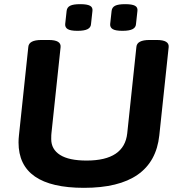

<svg xmlns="http://www.w3.org/2000/svg" viewBox="-20 -894 860 922"><path d="M383 8Q69 8 69 -210Q69 -218 69.5 -226.5Q70 -235 71 -244L116 -669Q119 -702 179 -702H214Q274 -702 271 -668L227 -254Q226 -248 226 -226Q226 -177 268.5 -150Q311 -123 396 -123Q577 -123 591 -254L635 -669Q638 -702 698 -702H733Q793 -702 790 -668L745 -244Q718 8 383 8ZM568 -746Q535 -746 521.5 -754Q508 -762 509 -778L516 -842Q518 -859 533 -866.5Q548 -874 581 -874Q614 -874 628 -866.5Q642 -859 640 -842L633 -778Q632 -762 616.5 -754Q601 -746 568 -746ZM352 -746Q319 -746 305.5 -754Q292 -762 293 -778L300 -842Q302 -859 317 -866.5Q332 -874 365 -874Q398 -874 412 -866.5Q426 -859 424 -842L417 -778Q416 -762 400.5 -754Q385 -746 352 -746Z"/></svg>

Font: Asap Expanded Expanded Regular
Style: Bold Italic
Weight: 700
Width: 7
Italic angle: -6°
Designer: Pablo Cosgaya
Foundry: Omnibus-Type
Version: Version 3.001; ttfautohint (v1.8.4.7-5d5b)